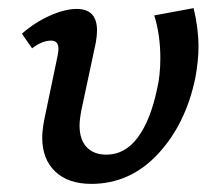

<svg xmlns="http://www.w3.org/2000/svg" viewBox="-20 -447 543 473"><path d="M84 -108Q84 -125 89 -152L122 -310Q124 -322 124 -326Q124 -347 106 -347Q84 -347 59 -328L34 -364Q66 -392 103 -408.5Q140 -425 169 -425Q219 -425 219 -372Q219 -359 216 -342L181 -178Q176 -153 176 -138Q176 -103 193.5 -84.5Q211 -66 242 -66Q288 -66 319.5 -108.5Q351 -151 367 -228Q375 -261 375 -304Q375 -361 360 -409L457 -427Q469 -377 469 -332Q469 -297 461 -254Q437 -140 368.5 -67Q300 6 205 6Q148 6 116 -24.5Q84 -55 84 -108Z"/></svg>

Font: Ysabeau Semibold
Style: Italic
Weight: 600
Italic angle: -12°
Designer: Christian Thalmann (Catharsis Fonts)
Version: Version 0.003